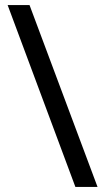

<svg xmlns="http://www.w3.org/2000/svg" viewBox="-20 -734 412 754"><path d="M96 -714H10L276 0H363Z"/></svg>

Font: Noto Sans Tifinagh Agraw Imazighen
Style: Regular
Weight: 400
Designer: JamraPatel
Foundry: JamraPatel LLC
Version: Version 2.006